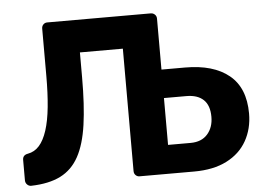

<svg xmlns="http://www.w3.org/2000/svg" viewBox="-50 -766 1156 833"><g transform="rotate(-5 528.0 -350.0)"><path d="M53 0Q43 0 35.5 -7.5Q28 -15 28 -26V-115Q28 -136 51 -140Q80 -145 100.5 -168Q121 -191 134.5 -232.5Q148 -274 154 -333.5Q160 -393 160 -469V-675Q160 -686 167 -693Q174 -700 184 -700H635Q645 -700 652.5 -693Q660 -686 660 -675V-453H763Q886 -453 954 -397.5Q1022 -342 1022 -230Q1022 -164 992.5 -111.5Q963 -59 905 -29.5Q847 0 763 0H525Q515 0 508 -7Q501 -14 501 -25V-558H314V-449Q314 -328 302 -243.5Q290 -159 261 -106Q232 -53 181.5 -27.5Q131 -2 53 0ZM660 -125H758Q806 -125 832 -154.5Q858 -184 858 -230Q858 -280 832 -304.5Q806 -329 758 -329H660Z"/></g></svg>

Font: Rubik SemiBold
Style: Regular
Weight: 600
Designer: Hubert and Fischer
Foundry: Hubert and Fischer
Version: Version 2.300;gftools[0.9.30]